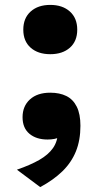

<svg xmlns="http://www.w3.org/2000/svg" viewBox="-20 -561 416 783"><path d="M185 -340Q135 -340 105 -366.5Q75 -393 75 -440Q75 -487 105 -514Q135 -541 185 -541Q235 -541 265 -514Q295 -487 295 -440Q295 -393 265 -366.5Q235 -340 185 -340ZM144 202 49 131Q104 112 140.5 91Q177 70 196 43Q215 16 216 -21Q217 -32 219.5 -36Q222 -40 226 -38Q230 -36 235 -31Q240 -26 246 -19Q238 -9 226.5 -3Q215 3 202 5.5Q189 8 174 8Q128 8 100 -15.5Q72 -39 72 -83Q72 -128 102 -155.5Q132 -183 185 -183Q223 -183 250.5 -169.5Q278 -156 293 -126Q308 -96 308 -48Q308 11 289.5 56.5Q271 102 234.5 137.5Q198 173 144 202Z"/></svg>

Font: Roboto Serif
Style: Bold
Weight: 700
Designer: Greg Gazdowicz
Foundry: Commercial Type
Version: Version 1.008